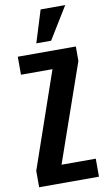

<svg xmlns="http://www.w3.org/2000/svg" viewBox="-113 -1123 656 1176"><g transform="rotate(-10 215.0 -535.5)"><path d="M31 0V-102L237 -698H41V-810H402V-720L190 -112H403V0ZM167 -871 229 -1071H382L259 -871Z"/></g></svg>

Font: Oswald SemiBold
Style: Regular
Weight: 600
Designer: Vernon Adams
Foundry: Vernon Adams
Version: Version 4.100; ttfautohint (v1.8.1.43-b0c9)